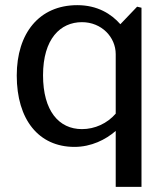

<svg xmlns="http://www.w3.org/2000/svg" viewBox="-20 -560 642 745"><path d="M512 -534 447 -466C412 -506 358 -540 280 -540C132 -540 45 -431 45 -267C45 -96 130 10 269 10C334 10 390 -18 429 -52V165H529V-530ZM429 -350V-119C396 -81 348 -59 298 -59C209 -59 147 -129 147 -268C147 -409 214 -474 298 -474C374 -474 429 -416 429 -350Z"/></svg>

Font: Bisquit Text
Style: Regular
Weight: 400
Version: Version 1.004;Glyphs 3.2.3 (3260)